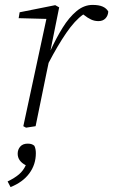

<svg xmlns="http://www.w3.org/2000/svg" viewBox="-20 -514 461 782"><path d="M75 0 169 -437 56 -440 60 -464 205 -493 221 -484 186 -310V-309Q209 -359 235 -401Q261 -443 291.5 -468.5Q322 -494 357 -494Q383 -494 398.5 -487Q414 -480 421 -467Q420 -450 409.5 -439Q399 -428 381 -428Q365 -428 351 -434.5Q337 -441 322 -453L319 -455Q285 -431 250 -380Q215 -329 178 -258L169 -215Q158 -161 147 -107.5Q136 -54 125 0L86 6ZM126 110Q126 156 99.5 192Q73 228 23 248L11 225Q40 211 57.5 196Q75 181 85 159Q52 142 52 112Q52 95 62.5 83Q73 71 93 71Q103 71 109.5 73.5Q116 76 120 80Q126 92 126 110Z"/></svg>

Font: Source Serif 4 SmText Light
Style: Italic
Weight: 300
Italic angle: -12°
Designer: Frank Grießhammer
Foundry: Adobe
Version: Version 4.005;hotconv 1.1.0;makeotfexe 2.6.0